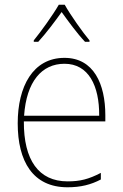

<svg xmlns="http://www.w3.org/2000/svg" viewBox="-20 -783 521 813"><path d="M254 -763H229C205 -721 154 -650 123 -612V-606H142C175 -642 214 -694 241 -732C269 -693 306 -642 340 -606H359V-612C331 -645 278 -720 254 -763ZM253 -538C119 -538 55 -416 55 -261C55 -100 119 10 266 10C322 10 365 -1 407 -23V-51C355 -24 319 -15 266 -15C144 -15 80 -105 81 -269H426V-295C426 -427 377 -538 253 -538ZM253 -513C355 -513 401 -420 400 -293H82C92 -438 157 -513 253 -513Z"/></svg>

Font: Noto Sans Devanagari SemiCondensed Thin
Style: Regular
Weight: 100
Width: 4
Designer: Jelle Bosma - Monotype Design Team
Foundry: Monotype Imaging Inc.
Version: Version 2.004